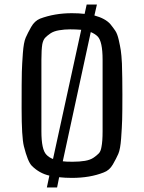

<svg xmlns="http://www.w3.org/2000/svg" viewBox="-20 -770 633 844"><path d="M156 -688Q220 -712 296 -712Q326 -712 352 -709L361 -750H406L395 -702Q443 -689 465 -664Q478 -648 487 -634.5Q496 -621 502 -594.5Q508 -568 511 -548.5Q514 -529 516 -491Q518 -428 518 -353Q518 -278 517 -244Q516 -210 512.5 -162Q509 -114 500 -93.5Q491 -73 476 -47Q461 -21 436 -12Q376 12 296 12Q266 12 240 9L231 54H186L197 2Q153 -8 120 -41Q102 -59 85 -127Q75 -167 75 -293.5Q75 -420 76 -454Q77 -488 80.5 -536Q84 -584 93 -604.5Q102 -625 117 -651.5Q132 -678 156 -688ZM431 -193V-507Q431 -588 409 -610Q398 -621 379 -629L256 -61Q268 -59 299 -59Q330 -59 353.5 -63Q377 -67 391.5 -77Q406 -87 414.5 -96Q423 -105 426 -124Q431 -148 431 -193ZM162 -507V-193Q162 -112 184 -90Q195 -78 213 -71L337 -639Q313 -641 288.5 -641Q264 -641 240 -637Q216 -633 201.5 -623Q187 -613 178.5 -604Q170 -595 166 -576Q162 -552 162 -507Z"/></svg>

Font: Strait
Style: Regular
Weight: 400
Width: 3
Designer: Eduardo Rodriguez Tunni
Foundry: Eduardo Rodriguez Tunni
Version: Version 1.001